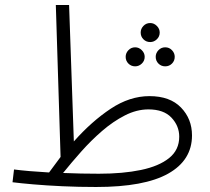

<svg xmlns="http://www.w3.org/2000/svg" viewBox="-20 -734 837 767"><path d="M364 13Q294 13 229.5 10Q165 7 113 2.5Q61 -2 30 -6L36 -57Q90 -50 176 -45Q200 -78 222 -107L203 -714H256L275 -169Q346 -249 422 -299.5Q498 -350 577 -350Q659 -350 703 -304.5Q747 -259 747 -193Q747 -94 652 -40.5Q557 13 364 13ZM573 -297Q526 -297 479 -273Q432 -249 388 -211Q344 -173 304.5 -128.5Q265 -84 232 -43Q304 -40 375 -40Q471 -40 543 -55Q615 -70 655.5 -102.5Q696 -135 696 -188Q696 -231 665 -264Q634 -297 573 -297ZM580 -566Q564 -566 553 -577Q542 -588 542 -604Q542 -619 553 -630.5Q564 -642 580 -642Q595 -642 606.5 -630.5Q618 -619 618 -604Q618 -588 606.5 -577Q595 -566 580 -566ZM520 -469Q504 -469 493 -480Q482 -491 482 -507Q482 -522 493 -533.5Q504 -545 520 -545Q535 -545 546.5 -533.5Q558 -522 558 -507Q558 -491 546.5 -480Q535 -469 520 -469ZM640 -469Q624 -469 613 -480Q602 -491 602 -507Q602 -522 613 -533.5Q624 -545 640 -545Q656 -545 667 -533.5Q678 -522 678 -507Q678 -491 667 -480Q656 -469 640 -469Z"/></svg>

Font: Noto Sans Arabic Light
Style: Regular
Weight: 300
Designer: Monotype Design Team, Nadine Chahine, Nizar Qandah and Khaled Hosny
Foundry: Monotype Imaging Inc.
Version: Version 2.012; ttfautohint (v1.8.4.7-5d5b)